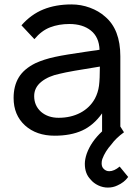

<svg xmlns="http://www.w3.org/2000/svg" viewBox="-20 -598 626 868"><path d="M559.5 202Q541.5 227 510.5 240.5Q491 250 467.5 250Q445 250 424 240Q403 230 389.5 213.5Q363.5 187 363.5 142.5Q363.5 122.5 372 97Q391.5 42.5 441.5 -4V-85.5Q403 -31.5 351.5 -8Q300 15.5 227 15.5Q144.5 15.5 93 -31Q41.5 -78 41.5 -155Q41.5 -209.5 64.8 -248Q88 -286.5 140.5 -312.5Q179 -330 227.5 -340.5Q252.5 -346 286.5 -351.5Q320.5 -357 364.5 -363.5L430 -373Q428 -430 391 -459.8Q354 -489.5 293.5 -489.5Q246 -489.5 206.8 -474.5Q167.5 -459.5 135.5 -421L77 -483.5Q120.5 -533 176.2 -555.5Q232 -578 303 -578Q346.5 -578 386.5 -563.2Q426.5 -548.5 455 -523Q524 -465 524 -343.5V-26L540.5 0Q504 26.5 483.5 55Q455.5 86 442.5 121Q439.5 129.5 439.5 140.5Q439.5 156 448 164.5Q458.5 176 474 176Q496 176 521 155ZM431.5 -297Q361.5 -286 316.5 -278Q271.5 -270 250 -264.5Q198.5 -254 166.5 -228Q134.5 -202 134.5 -163.5Q134.5 -120.5 165.5 -92.5Q197 -65.5 245 -65.5Q300.5 -65.5 343.5 -88.2Q386.5 -111 409.5 -153Q423.5 -180 427.5 -210Q429.5 -225.5 430.5 -247Q431.5 -268.5 431.5 -297Z"/></svg>

Font: Russisch Sans Medium
Style: Regular
Weight: 500
Width: 4
Designer: Michael Sharanda (font) & Cristiano Sobral (main changes)
Foundry: Michael Sharanda
Version: Version 2.00;September 8, 2020;FontCreator 13.0.0.2681 64-bi